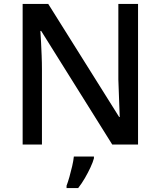

<svg xmlns="http://www.w3.org/2000/svg" viewBox="-20 -734 816 975"><path d="M681 0H550L189 -577H185Q187 -551 188.5 -519Q190 -487 191.5 -452Q193 -417 193 -380V0H95V-714H225L585 -140H588Q587 -161 586 -193Q585 -225 583.5 -261.5Q582 -298 581 -330V-714H681ZM457 70Q452 89 439.5 116Q427 143 411 170.5Q395 198 377 221H318V209Q325 191 332.5 164.5Q340 138 346.5 110Q353 82 355 61H457Z"/></svg>

Font: Noto Sans Cham Medium
Style: Regular
Weight: 500
Version: Version 2.002